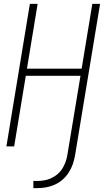

<svg xmlns="http://www.w3.org/2000/svg" viewBox="-20 -755 540 990"><path d="M152 215V178H172Q190 178 208 175Q226 172 243.5 164Q261 156 276 143.5Q291 131 301 115Q311 99 317.5 81.5Q324 64 327 46L395 -364H113L53 0H13L134 -735H174L119 -401H401L456 -735H496L367 46Q363 69 355.5 91Q348 113 335 133.5Q322 154 303.5 170.5Q285 187 262.5 197Q240 207 217.5 211Q195 215 172 215Z"/></svg>

Font: Iosevka Term Curly Extralight
Style: Italic
Weight: 200
Italic angle: -9°
Designer: Belleve Invis
Foundry: Belleve Invis
Version: Version 32.3.0